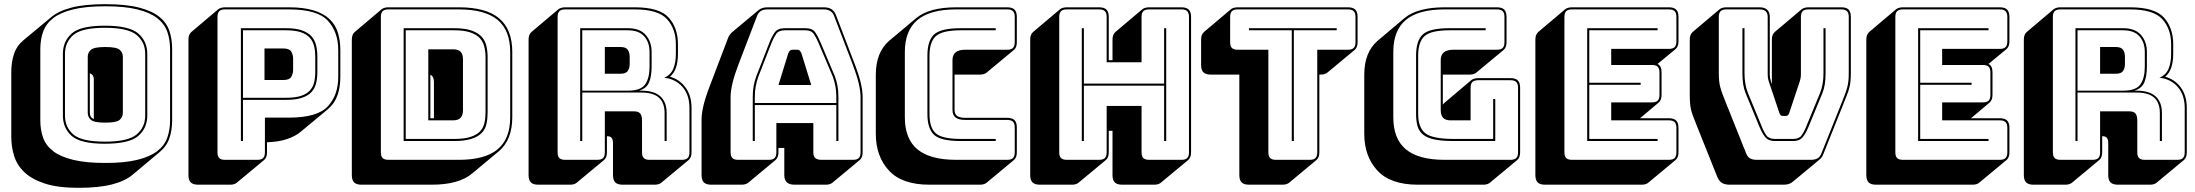

<svg xmlns="http://www.w3.org/2000/svg" viewBox="-20 -765 10505 919"><path d="M615 71Q580 101 517 117.5Q454 134 355 134Q257 134 194.5 113.5Q132 93 96.5 59Q61 25 47.5 -19Q34 -63 34 -110V-421Q34 -467 47 -506.5Q60 -546 94 -574L224 -682Q259 -712 321.5 -728.5Q384 -745 484 -745Q582 -745 644.5 -729Q707 -713 742.5 -684.5Q778 -656 791 -616.5Q804 -577 804 -530V-189Q804 -143 791 -104Q778 -65 744 -37ZM794 -189V-530Q794 -576 780.5 -613.5Q767 -651 732.5 -678Q698 -705 637.5 -720Q577 -735 484 -735Q391 -735 330 -720Q269 -705 234.5 -678Q200 -651 186.5 -613.5Q173 -576 173 -530V-189Q173 -143 186.5 -105.5Q200 -68 234.5 -41.5Q269 -15 330 0Q391 15 484 15Q577 15 637.5 0Q698 -15 732.5 -41.5Q767 -68 780.5 -105.5Q794 -143 794 -189ZM685 -212Q685 -152 642 -114.5Q599 -77 482 -77Q365 -77 323 -114.5Q281 -152 281 -212V-507Q281 -567 323 -604.5Q365 -642 482 -642Q599 -642 642 -604.5Q685 -567 685 -507ZM291 -212Q291 -156 331 -121.5Q371 -87 482 -87Q593 -87 634 -121.5Q675 -156 675 -212V-507Q675 -563 634 -597.5Q593 -632 482 -632Q371 -632 331 -597.5Q291 -563 291 -507ZM400 -225V-494Q400 -513 415 -526.5Q430 -540 484 -540Q538 -540 553 -526.5Q568 -513 568 -494V-225Q568 -205 553 -191.5Q538 -178 484 -178Q430 -178 415 -191.5Q400 -205 400 -225ZM410 -225Q410 -215 414 -207.5Q418 -200 429 -195V-385Q429 -395 425 -402.5Q421 -410 410 -414Z M1083 119H928Q904 119 893 108Q882 97 882 73V-575Q882 -588 885.5 -597Q889 -606 896 -612L1025 -721Q1030 -725 1038.5 -727.5Q1047 -730 1057 -730H1363Q1434 -730 1482 -715Q1530 -700 1558 -673Q1586 -646 1597.5 -608Q1609 -570 1609 -525V-397Q1609 -349 1595.5 -309.5Q1582 -270 1549 -242L1419 -134Q1394 -113 1354.5 -99.5Q1315 -86 1258 -84V-36Q1258 -23 1254.5 -14Q1251 -5 1244 1L1114 109Q1110 113 1101.5 116Q1093 119 1083 119ZM1212 0Q1231 0 1239.5 -8.5Q1248 -17 1248 -36V-202H1363Q1499 -202 1549 -256Q1599 -310 1599 -397V-525Q1599 -612 1549 -666Q1499 -720 1363 -720H1057Q1038 -720 1029.5 -711.5Q1021 -703 1021 -684V-36Q1021 -17 1029.5 -8.5Q1038 0 1057 0ZM1349 -287H1143V-90H1133V-630H1349Q1396 -630 1425.5 -619.5Q1455 -609 1471 -591Q1487 -573 1493 -548Q1499 -523 1499 -494V-420Q1499 -391 1493 -366.5Q1487 -342 1471 -324.5Q1455 -307 1425.5 -297Q1396 -287 1349 -287ZM1143 -297H1349Q1393 -297 1420.5 -306Q1448 -315 1463 -331.5Q1478 -348 1483.5 -370.5Q1489 -393 1489 -420V-494Q1489 -521 1483.5 -544Q1478 -567 1463 -584Q1448 -601 1420.5 -610.5Q1393 -620 1349 -620H1143ZM1246 -533H1336Q1365 -533 1374 -518Q1383 -503 1383 -484V-431Q1383 -412 1374 -397Q1365 -382 1336 -382H1246Z M2239 66Q2208 92 2160 105.5Q2112 119 2047 119H1710Q1686 119 1675 108Q1664 97 1664 73V-575Q1664 -588 1667.5 -597Q1671 -606 1678 -612L1807 -721Q1812 -725 1820.5 -727.5Q1829 -730 1839 -730H2176Q2307 -730 2369.5 -677Q2432 -624 2432 -516V-204Q2432 -150 2416 -109.5Q2400 -69 2369 -42ZM2176 0Q2301 0 2361.5 -50Q2422 -100 2422 -204V-516Q2422 -620 2361.5 -670Q2301 -720 2176 -720H1839Q1820 -720 1811.5 -711.5Q1803 -703 1803 -684V-36Q1803 -17 1811.5 -8.5Q1820 0 1839 0ZM1912 -90V-630H2154Q2205 -630 2236.5 -619Q2268 -608 2285 -589.5Q2302 -571 2308 -545.5Q2314 -520 2314 -491V-226Q2314 -197 2308.5 -172Q2303 -147 2286 -129Q2269 -111 2237 -100.5Q2205 -90 2154 -90ZM2154 -620H1922V-100H2154Q2202 -100 2231.5 -109.5Q2261 -119 2277 -135.5Q2293 -152 2298.5 -175.5Q2304 -199 2304 -226V-491Q2304 -518 2298 -542Q2292 -566 2276 -583Q2260 -600 2230.5 -610Q2201 -620 2154 -620ZM2030 -529H2149Q2173 -529 2184.5 -517.5Q2196 -506 2196 -481V-238Q2196 -213 2184.5 -201Q2173 -189 2149 -189H2030ZM2057 -372Q2057 -385 2053 -394Q2049 -403 2040 -407V-199H2057Z M2985 -620H2767V-331H2985Q3047 -331 3068 -361Q3089 -391 3089 -446V-516Q3089 -562 3063.5 -591Q3038 -620 2985 -620ZM2875 -540H2950Q2976 -540 2985 -526.5Q2994 -513 2994 -493V-459Q2994 -439 2985 -425.5Q2976 -412 2950 -412H2875ZM2767 -90H2757V-630H2985Q3043 -630 3071 -597.5Q3099 -565 3099 -516V-447Q3099 -401 3087 -371.5Q3075 -342 3039 -331H3050Q3111 -331 3141 -303.5Q3171 -276 3171 -224V-90H3161V-224Q3161 -273 3134 -297.5Q3107 -322 3050 -322H2767ZM2839 0Q2858 0 2866.5 -8.5Q2875 -17 2875 -36V-232H3015Q3036 -232 3044.5 -221.5Q3053 -211 3053 -189V-36Q3053 -17 3061.5 -8.5Q3070 0 3089 0H3244Q3263 0 3271.5 -8.5Q3280 -17 3280 -36V-248Q3280 -311 3246.5 -349Q3213 -387 3159 -393Q3190 -406 3202.5 -435.5Q3215 -465 3215 -507V-553Q3215 -627 3172.5 -673.5Q3130 -720 3018 -720H2685Q2666 -720 2657.5 -711.5Q2649 -703 2649 -684V-36Q2649 -17 2657.5 -8.5Q2666 0 2685 0ZM2871 1 2741 109Q2737 113 2728.5 116Q2720 119 2710 119H2556Q2532 119 2521 108Q2510 97 2510 73V-575Q2510 -588 2513.5 -597Q2517 -606 2524 -612L2653 -721Q2658 -725 2666.5 -727.5Q2675 -730 2685 -730H3018Q3137 -730 3181 -680.5Q3225 -631 3225 -553V-507Q3225 -470 3216 -442.5Q3207 -415 3187 -398H3186Q3233 -385 3261.5 -346Q3290 -307 3290 -248V-36Q3290 -23 3286.5 -14Q3283 -5 3276 1L3146 109Q3142 113 3133.5 116Q3125 119 3115 119H2960Q2936 119 2925 108Q2914 97 2914 73V-80Q2914 -96 2908 -104.5Q2902 -113 2886 -113H2885V-36Q2885 -23 2881.5 -14Q2878 -5 2871 1Z M3593 -303V-272H3983V-303Q3983 -330 3978.5 -353Q3974 -376 3967 -396L3898 -559Q3887 -585 3875 -602.5Q3863 -620 3835 -620H3737Q3707 -620 3695 -602.5Q3683 -585 3673 -560L3609 -396Q3602 -376 3597.5 -353Q3593 -330 3593 -303ZM3753 -510Q3757 -519 3761.5 -523Q3766 -527 3772 -527H3797Q3803 -527 3807.5 -523Q3812 -519 3816 -510L3863 -358H3706ZM3983 -90V-262H3593V-90H3583V-303Q3583 -331 3587.5 -354.5Q3592 -378 3600 -400L3664 -564Q3675 -592 3689 -611Q3703 -630 3737 -630H3835Q3868 -630 3881.5 -611Q3895 -592 3907 -563L3976 -400Q3984 -378 3988.5 -354.5Q3993 -331 3993 -303V-90ZM3696 -36V-176H3873V-36Q3873 -17 3882.5 -8.5Q3892 0 3912 0H4063Q4082 0 4090.5 -8.5Q4099 -17 4099 -36V-300Q4099 -330 4089.5 -369Q4080 -408 4060 -460L3973 -687Q3967 -704 3954.5 -712Q3942 -720 3923 -720H3654Q3634 -720 3621.5 -712Q3609 -704 3603 -687L3516 -460Q3496 -408 3486.5 -369Q3477 -330 3477 -300V-36Q3477 -17 3485.5 -8.5Q3494 0 3513 0H3660Q3679 0 3687.5 -8.5Q3696 -17 3696 -36ZM3562 109Q3558 113 3549.5 116Q3541 119 3531 119H3384Q3360 119 3349 108Q3338 97 3338 73V-191Q3338 -222 3347.5 -261.5Q3357 -301 3378 -355L3464 -581Q3467 -590 3471.5 -596.5Q3476 -603 3481 -608L3482 -609L3610 -716Q3618 -723 3629 -726.5Q3640 -730 3654 -730H3923Q3946 -730 3960.5 -720.5Q3975 -711 3982 -691L4069 -464Q4090 -410 4099.5 -370.5Q4109 -331 4109 -300V-36Q4109 -23 4105.5 -14Q4102 -5 4095 1L3965 109Q3961 113 3952.5 116Q3944 119 3934 119H3783Q3758 119 3746 107.5Q3734 96 3734 73V-57H3706V-36Q3706 -23 3702.5 -14Q3699 -5 3692 1Z M4672 119H4428Q4297 119 4234.5 51Q4172 -17 4172 -125V-406Q4172 -461 4188 -501.5Q4204 -542 4235 -569L4365 -678Q4396 -704 4444 -717Q4492 -730 4557 -730H4801Q4825 -730 4836 -719Q4847 -708 4847 -684V-563Q4847 -550 4843.5 -541Q4840 -532 4833 -526L4703 -418Q4699 -414 4690.5 -411Q4682 -408 4672 -408H4549V-239Q4549 -218 4562 -209.5Q4575 -201 4600 -201H4801Q4825 -201 4836 -190Q4847 -179 4847 -155V-36Q4847 -23 4843.5 -14Q4840 -5 4833 1L4703 109Q4699 113 4690.5 116Q4682 119 4672 119ZM4801 0Q4820 0 4828.5 -8.5Q4837 -17 4837 -36V-155Q4837 -174 4828.5 -182.5Q4820 -191 4801 -191H4600Q4569 -191 4554 -202.5Q4539 -214 4539 -239V-477Q4539 -502 4554 -514.5Q4569 -527 4600 -527H4801Q4820 -527 4828.5 -535.5Q4837 -544 4837 -563V-684Q4837 -703 4828.5 -711.5Q4820 -720 4801 -720H4557Q4432 -720 4371.5 -669.5Q4311 -619 4311 -515V-204Q4311 -100 4371.5 -50Q4432 0 4557 0ZM4746 -100V-90H4579Q4482 -90 4450.5 -120Q4419 -150 4419 -219V-499Q4419 -570 4451 -600Q4483 -630 4579 -630H4746V-620H4579Q4491 -620 4460 -592.5Q4429 -565 4429 -499V-219Q4429 -154 4459 -127Q4489 -100 4579 -100Z M5158 -90V-630H5168V-365H5552V-630H5562V-90H5552V-355H5168V-90ZM5241 0Q5260 0 5268.5 -8.5Q5277 -17 5277 -36V-258H5444V-36Q5444 -17 5452.5 -8.5Q5461 0 5480 0H5635Q5654 0 5662.5 -8.5Q5671 -17 5671 -36V-684Q5671 -703 5662.5 -711.5Q5654 -720 5635 -720H5480Q5461 -720 5452.5 -711.5Q5444 -703 5444 -684V-467H5277V-684Q5277 -703 5268.5 -711.5Q5260 -720 5241 -720H5086Q5067 -720 5058.5 -711.5Q5050 -703 5050 -684V-36Q5050 -17 5058.5 -8.5Q5067 0 5086 0ZM5273 1 5143 109Q5139 113 5130.5 116Q5122 119 5112 119H4957Q4933 119 4922 108Q4911 97 4911 73V-575Q4911 -588 4914.5 -597Q4918 -606 4925 -612L5054 -721Q5059 -725 5067.5 -727.5Q5076 -730 5086 -730H5241Q5265 -730 5276 -719Q5287 -708 5287 -684V-477H5305V-575Q5305 -588 5308.5 -597Q5312 -606 5319 -612L5448 -721Q5453 -725 5461.5 -727.5Q5470 -730 5480 -730H5635Q5659 -730 5670 -719Q5681 -708 5681 -684V-36Q5681 -23 5677.5 -14Q5674 -5 5667 1L5537 109Q5533 113 5524.5 116Q5516 119 5506 119H5351Q5327 119 5316 108Q5305 97 5305 73V-139H5287V-36Q5287 -23 5283.5 -14Q5280 -5 5273 1Z M6120 119H5958Q5934 119 5923 108Q5912 97 5912 73V-408H5775Q5751 -408 5740 -419Q5729 -430 5729 -454V-575Q5729 -588 5732.5 -597Q5736 -606 5743 -612L5872 -721Q5877 -725 5885.5 -727.5Q5894 -730 5904 -730H6432Q6456 -730 6467 -719Q6478 -708 6478 -684V-563Q6478 -550 6474.5 -541Q6471 -532 6464 -526L6334 -418Q6330 -414 6321.5 -411Q6313 -408 6303 -408H6295V-36Q6295 -23 6291.5 -14Q6288 -5 6281 1L6151 109Q6147 113 6138.5 116Q6130 119 6120 119ZM6249 0Q6268 0 6276.5 -8.5Q6285 -17 6285 -36V-527H6432Q6451 -527 6459.5 -535.5Q6468 -544 6468 -563V-684Q6468 -703 6459.5 -711.5Q6451 -720 6432 -720H5904Q5885 -720 5876.5 -711.5Q5868 -703 5868 -684V-563Q5868 -544 5876.5 -535.5Q5885 -527 5904 -527H6051V-36Q6051 -17 6059.5 -8.5Q6068 0 6087 0ZM6163 -90V-620H5958V-630H6378V-620H6173V-90Z M7081 119H6766Q6635 119 6572.5 51Q6510 -17 6510 -125V-407Q6510 -462 6526 -502Q6542 -542 6573 -569L6702 -678Q6733 -704 6781.5 -717Q6830 -730 6895 -730H7145Q7169 -730 7180 -719Q7191 -708 7191 -684V-563Q7191 -550 7187.5 -541Q7184 -532 7177 -526L7047 -418Q7043 -414 7034.5 -411Q7026 -408 7016 -408H6886V-264Q6887 -266 6889.5 -268.5Q6892 -271 6894 -273L7023 -382Q7028 -386 7036.5 -388.5Q7045 -391 7055 -391H7210Q7234 -391 7245 -380Q7256 -369 7256 -345V-36Q7256 -23 7252.5 -14Q7249 -5 7242 1L7112 109Q7108 113 7099.5 116Q7091 119 7081 119ZM7210 0Q7229 0 7237.5 -8.5Q7246 -17 7246 -36V-345Q7246 -364 7237.5 -372.5Q7229 -381 7210 -381H7055Q7036 -381 7027.5 -372.5Q7019 -364 7019 -345V-189H6922Q6899 -189 6887.5 -201Q6876 -213 6876 -238V-477Q6876 -502 6891 -514.5Q6906 -527 6937 -527H7145Q7164 -527 7172.5 -535.5Q7181 -544 7181 -563V-684Q7181 -703 7172.5 -711.5Q7164 -720 7145 -720H6895Q6770 -720 6709.5 -670Q6649 -620 6649 -516V-204Q6649 -100 6709.5 -50Q6770 0 6895 0ZM6938 -90Q6883 -90 6848 -97Q6813 -104 6793 -119.5Q6773 -135 6765.5 -159.5Q6758 -184 6758 -219V-499Q6758 -570 6790 -600Q6822 -630 6918 -630H7091V-620H6918Q6830 -620 6799 -592.5Q6768 -565 6768 -499V-219Q6768 -154 6802.5 -127Q6837 -100 6938 -100H7127V-291H7137V-90Z M7839 119H7375Q7351 119 7340 108Q7329 97 7329 73V-575Q7329 -588 7332.5 -597Q7336 -606 7343 -612L7472 -721Q7477 -725 7485.5 -727.5Q7494 -730 7504 -730H7968Q7992 -730 8003 -719Q8014 -708 8014 -684V-567Q8014 -554 8010.5 -545Q8007 -536 8000 -530L7914 -459Q7924 -454 7928.5 -444Q7933 -434 7933 -418V-311Q7933 -298 7929.5 -289Q7926 -280 7919 -274L7830 -199H7968Q7992 -199 8003 -188Q8014 -177 8014 -153V-36Q8014 -23 8010.5 -14Q8007 -5 8000 1L7870 109Q7866 113 7857.5 116Q7849 119 7839 119ZM7968 0Q7987 0 7995.5 -8.5Q8004 -17 8004 -36V-153Q8004 -172 7995.5 -180.5Q7987 -189 7968 -189H7692V-275H7887Q7906 -275 7914.5 -283.5Q7923 -292 7923 -311V-418Q7923 -437 7914.5 -445.5Q7906 -454 7887 -454H7692V-531H7968Q7987 -531 7995.5 -539.5Q8004 -548 8004 -567V-684Q8004 -703 7995.5 -711.5Q7987 -720 7968 -720H7504Q7485 -720 7476.5 -711.5Q7468 -703 7468 -684V-36Q7468 -17 7476.5 -8.5Q7485 0 7504 0ZM7914 -100V-90H7577V-630H7914V-620H7587V-369H7833V-359H7587V-100Z M8259 119Q8236 119 8222 110.5Q8208 102 8199 80L8101 -165Q8092 -188 8085.5 -204.5Q8079 -221 8075 -236.5Q8071 -252 8069.5 -269.5Q8068 -287 8068 -311V-575Q8068 -588 8071.5 -597Q8075 -606 8082 -612L8211 -721Q8216 -725 8224.5 -727.5Q8233 -730 8243 -730H8402Q8426 -730 8438.5 -718.5Q8451 -707 8451 -684V-408Q8451 -398 8453 -389Q8455 -380 8458 -370L8461 -363V-575Q8461 -588 8464.5 -597Q8468 -606 8475 -612L8604 -721Q8609 -725 8617.5 -727.5Q8626 -730 8636 -730H8793Q8818 -730 8828.5 -719Q8839 -708 8839 -684V-420Q8839 -396 8837.5 -378.5Q8836 -361 8832 -345.5Q8828 -330 8821.5 -313.5Q8815 -297 8806 -274L8708 -29Q8705 -20 8700 -13Q8695 -6 8690 -2L8561 105Q8553 112 8542.5 115.5Q8532 119 8519 119ZM8648 0Q8667 0 8679.5 -7Q8692 -14 8699 -33L8797 -278Q8806 -300 8812 -316.5Q8818 -333 8822 -348Q8826 -363 8827.5 -379.5Q8829 -396 8829 -420V-684Q8829 -703 8820.5 -711.5Q8812 -720 8793 -720H8636Q8617 -720 8608.5 -711.5Q8600 -703 8600 -684V-409Q8600 -399 8598 -389Q8596 -379 8592 -368L8545 -227Q8542 -217 8538 -213.5Q8534 -210 8526 -210H8515Q8507 -210 8503 -213.5Q8499 -217 8496 -227L8449 -367Q8445 -378 8443 -388Q8441 -398 8441 -408V-684Q8441 -703 8431 -711.5Q8421 -720 8402 -720H8243Q8224 -720 8215.5 -711.5Q8207 -703 8207 -684V-420Q8207 -396 8208.5 -379.5Q8210 -363 8214 -348Q8218 -333 8224 -316.5Q8230 -300 8239 -278L8337 -33Q8344 -14 8356.5 -7Q8369 0 8388 0ZM8320 -630H8330V-414Q8330 -388 8334 -364.5Q8338 -341 8346 -321L8412 -161Q8422 -135 8434.5 -117.5Q8447 -100 8475 -100H8563Q8591 -100 8603.5 -117.5Q8616 -135 8626 -161L8692 -321Q8700 -341 8704 -364.5Q8708 -388 8708 -414V-630H8718V-414Q8718 -386 8714.5 -362.5Q8711 -339 8702 -317L8636 -157Q8624 -128 8609 -109Q8594 -90 8563 -90H8475Q8444 -90 8429 -109Q8414 -128 8402 -157L8336 -317Q8327 -339 8323.5 -362.5Q8320 -386 8320 -414Z M9423 119H8959Q8935 119 8924 108Q8913 97 8913 73V-575Q8913 -588 8916.5 -597Q8920 -606 8927 -612L9056 -721Q9061 -725 9069.5 -727.5Q9078 -730 9088 -730H9552Q9576 -730 9587 -719Q9598 -708 9598 -684V-567Q9598 -554 9594.5 -545Q9591 -536 9584 -530L9498 -459Q9508 -454 9512.5 -444Q9517 -434 9517 -418V-311Q9517 -298 9513.5 -289Q9510 -280 9503 -274L9414 -199H9552Q9576 -199 9587 -188Q9598 -177 9598 -153V-36Q9598 -23 9594.5 -14Q9591 -5 9584 1L9454 109Q9450 113 9441.5 116Q9433 119 9423 119ZM9552 0Q9571 0 9579.5 -8.5Q9588 -17 9588 -36V-153Q9588 -172 9579.5 -180.5Q9571 -189 9552 -189H9276V-275H9471Q9490 -275 9498.5 -283.5Q9507 -292 9507 -311V-418Q9507 -437 9498.5 -445.5Q9490 -454 9471 -454H9276V-531H9552Q9571 -531 9579.5 -539.5Q9588 -548 9588 -567V-684Q9588 -703 9579.5 -711.5Q9571 -720 9552 -720H9088Q9069 -720 9060.5 -711.5Q9052 -703 9052 -684V-36Q9052 -17 9060.5 -8.5Q9069 0 9088 0ZM9498 -100V-90H9161V-630H9498V-620H9171V-369H9417V-359H9171V-100Z M10142 -620H9924V-331H10142Q10204 -331 10225 -361Q10246 -391 10246 -446V-516Q10246 -562 10220.5 -591Q10195 -620 10142 -620ZM10032 -540H10107Q10133 -540 10142 -526.5Q10151 -513 10151 -493V-459Q10151 -439 10142 -425.5Q10133 -412 10107 -412H10032ZM9924 -90H9914V-630H10142Q10200 -630 10228 -597.5Q10256 -565 10256 -516V-447Q10256 -401 10244 -371.5Q10232 -342 10196 -331H10207Q10268 -331 10298 -303.5Q10328 -276 10328 -224V-90H10318V-224Q10318 -273 10291 -297.5Q10264 -322 10207 -322H9924ZM9996 0Q10015 0 10023.5 -8.5Q10032 -17 10032 -36V-232H10172Q10193 -232 10201.5 -221.5Q10210 -211 10210 -189V-36Q10210 -17 10218.5 -8.5Q10227 0 10246 0H10401Q10420 0 10428.5 -8.5Q10437 -17 10437 -36V-248Q10437 -311 10403.5 -349Q10370 -387 10316 -393Q10347 -406 10359.5 -435.5Q10372 -465 10372 -507V-553Q10372 -627 10329.5 -673.5Q10287 -720 10175 -720H9842Q9823 -720 9814.5 -711.5Q9806 -703 9806 -684V-36Q9806 -17 9814.5 -8.5Q9823 0 9842 0ZM10028 1 9898 109Q9894 113 9885.5 116Q9877 119 9867 119H9713Q9689 119 9678 108Q9667 97 9667 73V-575Q9667 -588 9670.5 -597Q9674 -606 9681 -612L9810 -721Q9815 -725 9823.5 -727.5Q9832 -730 9842 -730H10175Q10294 -730 10338 -680.5Q10382 -631 10382 -553V-507Q10382 -470 10373 -442.5Q10364 -415 10344 -398H10343Q10390 -385 10418.5 -346Q10447 -307 10447 -248V-36Q10447 -23 10443.5 -14Q10440 -5 10433 1L10303 109Q10299 113 10290.5 116Q10282 119 10272 119H10117Q10093 119 10082 108Q10071 97 10071 73V-80Q10071 -96 10065 -104.5Q10059 -113 10043 -113H10042V-36Q10042 -23 10038.5 -14Q10035 -5 10028 1Z"/></svg>

Font: Bungee Shade
Style: Regular
Weight: 400
Designer: David Jonathan Ross
Foundry: David Jonathan Ross
Version: Version 1.001;PS 1.0;hotconv 1.0.72;makeotf.lib2.5.5900